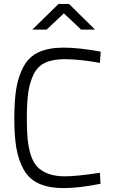

<svg xmlns="http://www.w3.org/2000/svg" viewBox="-20 -950 575 980"><path d="M490 -68 493 -12Q384 10 305 10Q229 10 178.5 -13Q128 -36 101 -84.5Q74 -133 63.5 -194.5Q53 -256 53 -346Q53 -438 63.5 -500Q74 -562 101 -611.5Q128 -661 178.5 -684Q229 -707 305 -707Q346 -707 393.5 -701.5Q441 -696 468 -691L494 -686L490 -629Q384 -648 310 -648Q249 -648 210 -629.5Q171 -611 151 -569Q131 -527 124 -476.5Q117 -426 117 -346Q117 -284 121 -241Q125 -198 137 -159.5Q149 -121 170.5 -98.5Q192 -76 227 -63Q262 -50 311 -50Q340 -50 385 -54.5Q430 -59 460 -64ZM145 -799 279 -930H332L465 -799H394L306 -882L218 -799Z"/></svg>

Font: TitilliumText22L Lt
Style: Thin
Weight: 300
Designer: Campivisivi
Foundry: Campivisivi
Version: 1.000